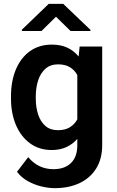

<svg xmlns="http://www.w3.org/2000/svg" viewBox="-20 -770 609 998"><path d="M37.1 -257.8V-268.1Q37.1 -348.6 62.7 -409.4Q88.4 -470.2 136 -504.2Q183.6 -538.1 249.5 -538.1Q296.9 -538.1 331.1 -521.7Q365.2 -505.4 388.7 -476.1L394 -528.3H511.2V-16.1Q511.2 55.7 480 105.7Q448.7 155.8 393.3 181.9Q337.9 208 264.2 208Q232.4 208 195.6 199.2Q158.7 190.4 124.8 171.6Q90.8 152.8 68.4 123L126.5 46.9Q179.2 109.4 257.8 109.4Q315.9 109.4 348.9 77.4Q381.8 45.4 381.8 -14.6V-47.9Q357.9 -20.5 325 -5.4Q292 9.8 248.5 9.8Q183.6 9.8 136 -25.1Q88.4 -60.1 62.7 -120.6Q37.1 -181.2 37.1 -257.8ZM166 -268.1V-257.8Q166 -212.4 178.2 -175Q190.4 -137.7 215.8 -115.5Q241.2 -93.3 280.8 -93.3Q318.4 -93.3 343 -108.4Q367.7 -123.5 381.8 -149.4V-379.9Q367.7 -405.8 343.3 -420.7Q318.8 -435.5 281.7 -435.5Q242.2 -435.5 216.6 -413.1Q190.9 -390.6 178.5 -352.8Q166 -314.9 166 -268.1ZM308.6 -750 450.2 -614.7V-608.9H346.7L271 -683.1L195.8 -608.9H93.8V-615.7L233.4 -750Z"/></svg>

Font: Vazirmatn RD FD SemiBold
Style: Regular
Weight: 600
Designer: Saber Rastikerdar
Foundry: Saber Rastikerdar
Version: Version 33.003